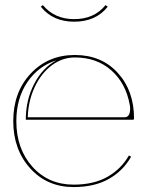

<svg xmlns="http://www.w3.org/2000/svg" viewBox="-20 -741 585 763"><path d="M274.9 -665Q354.5 -665 399.4 -720.7L408.2 -714.4Q360.8 -654.8 274.9 -654.8Q189.9 -654.8 142.1 -714.4L150.4 -720.7Q196.3 -665 274.9 -665ZM474.6 -274.9Q497.1 -274.9 497.1 -309.1Q497.1 -317.4 495.6 -324.2Q480.5 -409.7 422.6 -461.2Q364.7 -512.7 277.3 -512.7Q227.5 -512.7 185.3 -481Q143.1 -449.2 117.7 -394.5Q92.3 -339.8 90.3 -274.9ZM82.5 -265.1Q82.5 -344.2 116.2 -408.4Q149.9 -472.7 204.6 -501.5Q131.8 -478.5 88.4 -414.1Q44.9 -349.6 44.9 -259.8Q44.9 -149.9 108.6 -78.6Q172.4 -7.3 272.5 -7.3Q353 -7.3 407.5 -38.6Q461.9 -69.8 492.2 -123L501 -118.2Q469.7 -62.5 412.6 -30Q355.5 2.4 272.5 2.4Q167.5 2.4 100.1 -72Q32.7 -146.5 32.7 -259.8Q32.7 -375 102.1 -448.7Q171.4 -522.5 277.3 -522.5Q383.3 -522.5 448 -451.4Q512.7 -380.4 512.7 -270Q512.7 -265.1 507.3 -265.1Z"/></svg>

Font: ZnikomitNo25
Style: Regular
Weight: 100
Designer: gluk
Foundry: gluk
Version: Version 0.56